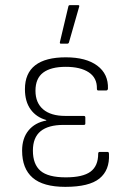

<svg xmlns="http://www.w3.org/2000/svg" viewBox="-20 -716 505 747"><path d="M234 11Q148 11 107 -24.5Q66 -60 66 -130Q66 -178 91 -208.5Q116 -239 160 -247V-249Q121 -260 99 -290.5Q77 -321 77 -369Q77 -431 117 -462Q157 -493 236 -493Q315 -493 358.5 -460.5Q402 -428 400 -371Q399 -364 393 -364H362Q357 -364 357 -371Q358 -413 325.5 -434.5Q293 -456 236 -456Q178 -456 148 -433.5Q118 -411 118 -363Q118 -316 148 -290.5Q178 -265 234 -265H306Q312 -265 312 -259V-235Q312 -230 306 -230H227Q168 -230 138 -205.5Q108 -181 108 -130Q108 -77 137.5 -51.5Q167 -26 236 -26Q302 -26 332 -48Q362 -70 362 -118Q362 -125 368 -125H399Q404 -125 404 -116Q407 -54 367 -21.5Q327 11 234 11ZM217 -546Q212 -546 213 -552L246 -691Q247 -696 252 -696H284Q290 -696 288 -690L248 -550Q246 -546 242 -546Z"/></svg>

Font: Sofia Sans Semi Condensed ExtraLight
Style: Regular
Weight: 250
Version: Version 4.100